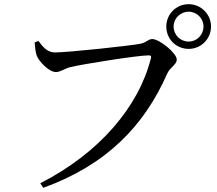

<svg xmlns="http://www.w3.org/2000/svg" viewBox="-20 -852 1040 919"><path d="M776 -725C776 -665 823 -618 883 -618C942 -618 990 -665 990 -725C990 -784 942 -832 883 -832C823 -832 776 -784 776 -725ZM811 -725C811 -764 843 -796 883 -796C922 -796 954 -764 954 -725C954 -685 922 -653 883 -653C843 -653 811 -685 811 -725ZM242 -601C206 -601 183 -630 164 -656L146 -649C148 -621 150 -605 155 -588C165 -559 214 -507 248 -507C269 -507 291 -525 318 -531C375 -545 640 -587 691 -587C700 -587 706 -585 702 -572C644 -342 456 -119 173 25L187 47C491 -63 671 -251 780 -499C795 -532 826 -542 826 -567C826 -598 743 -665 709 -665C689 -665 684 -650 654 -643C605 -633 305 -601 242 -601Z"/></svg>

Font: Noto Serif JP Medium
Style: Regular
Weight: 500
Designer: Ryoko NISHIZUKA 西塚涼子 (kana & ideographs); Frank Grießhammer (Latin, Greek & Cyrillic); Wenlong ZHANG 张文龙 (bopomofo); San
Foundry: Adobe
Version: Version 2.001;hotconv 1.1.0;makeotfexe 2.6.0